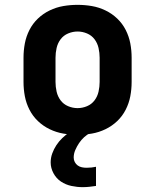

<svg xmlns="http://www.w3.org/2000/svg" viewBox="-20 -548 640 792"><path d="M300 8Q270 8 241 3Q212 -2 185 -15Q158 -28 136.5 -48.5Q115 -69 101.5 -95.5Q88 -122 82.5 -151Q77 -180 77 -210V-310Q77 -340 82.5 -369Q88 -398 101.5 -424.5Q115 -451 136.5 -471.5Q158 -492 185 -505Q212 -518 241 -523Q270 -528 300 -528Q330 -528 359 -523Q388 -518 415 -505Q442 -492 463.5 -471.5Q485 -451 498.5 -424.5Q512 -398 517.5 -369Q523 -340 523 -310V-210Q523 -180 517.5 -151Q512 -122 498.5 -95.5Q485 -69 463.5 -48.5Q442 -28 415 -15Q388 -2 359 3Q330 8 300 8ZM300 -102Q320 -102 339 -110Q358 -118 370 -134Q382 -150 386.5 -170Q391 -190 391 -210V-310Q391 -330 386.5 -350Q382 -370 370 -386Q358 -402 339 -410Q320 -418 300 -418Q280 -418 261 -410Q242 -402 230 -386Q218 -370 213.5 -350Q209 -330 209 -310V-210Q209 -190 213.5 -170Q218 -150 230 -134Q242 -118 261 -110Q280 -102 300 -102ZM321 224Q298 224 274.5 219Q251 214 231.5 201Q212 188 200.5 166.5Q189 145 189 122Q189 103 195.5 85Q202 67 212.5 51Q223 35 236.5 22Q250 9 266 -2L275 -8H353V0Q339 7 327 18Q315 29 306 42.5Q297 56 290.5 71Q284 86 284 102Q284 112 288.5 120.5Q293 129 300.5 134.5Q308 140 317.5 142Q327 144 337 144Q347 144 357 143Q367 142 376 140V219Q363 221 349 222.5Q335 224 321 224Z"/></svg>

Font: Iosevka Etoile Extrabold
Style: Regular
Weight: 800
Designer: Belleve Invis
Foundry: Belleve Invis
Version: Version 22.1.2; ttfautohint (v1.8.4)